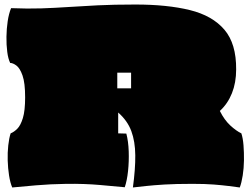

<svg xmlns="http://www.w3.org/2000/svg" viewBox="-20 -811 1106 848"><path d="M34 17Q25 -4 20 -36Q15 -68 14 -102.5Q13 -137 16.5 -169Q20 -201 27 -222Q42 -228 56.5 -242.5Q71 -257 81 -289.5Q91 -322 91 -381Q91 -445 79.5 -477.5Q68 -510 52.5 -521.5Q37 -533 25 -533Q16 -551 12 -582Q8 -613 8.5 -648.5Q9 -684 14 -717.5Q19 -751 29 -775Q103 -772 162.5 -774Q222 -776 281.5 -780Q341 -784 411.5 -787.5Q482 -791 578 -791Q719 -791 818.5 -766.5Q918 -742 971 -680Q1024 -618 1023 -504Q1023 -446 1004.5 -399.5Q986 -353 951 -321Q971 -281 997 -257Q1023 -233 1046 -222Q1053 -201 1055.5 -169Q1058 -137 1057.5 -102.5Q1057 -68 1052 -36Q1047 -4 1039 17Q1017 14 989.5 10.5Q962 7 924 4Q886 1 830 1Q755 1 706.5 4Q658 7 625.5 10.5Q593 14 567 17Q578 -64 577.5 -125Q577 -186 560 -232Q543 -278 502 -314V-222L538 -221Q547 -187 548.5 -142.5Q550 -98 545.5 -55.5Q541 -13 531 16Q489 12 421 6Q353 0 273 1Q203 2 139 7.5Q75 13 34 17ZM498 -421H559V-490H498Z"/></svg>

Font: Oi
Style: Regular
Weight: 400
Designer: Kostas Bartsokas, Mohamad Dakak
Foundry: Foundry5
Version: Version 4.000